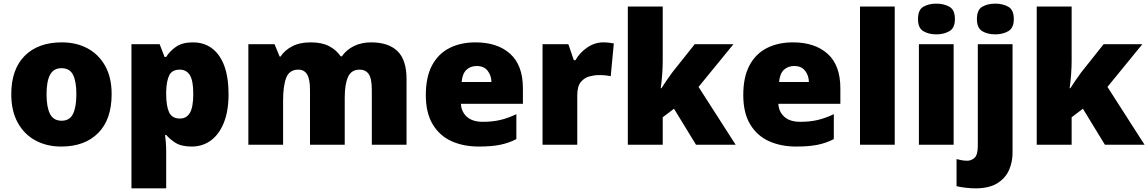

<svg xmlns="http://www.w3.org/2000/svg" viewBox="-20 -796 6315 1056"><path d="M594 -278Q594 -139 520 -64.5Q446 10 317 10Q237 10 175 -23.5Q113 -57 77.5 -121.5Q42 -186 42 -278Q42 -415 116 -489Q190 -563 320 -563Q400 -563 461.5 -530Q523 -497 558.5 -433.5Q594 -370 594 -278ZM236 -278Q236 -207 255 -169.5Q274 -132 319 -132Q363 -132 381.5 -169.5Q400 -207 400 -278Q400 -349 381.5 -385Q363 -421 318 -421Q275 -421 255.5 -385Q236 -349 236 -278Z M1041 -563Q1133 -563 1185 -489.5Q1237 -416 1237 -278Q1237 -184 1210.5 -119.5Q1184 -55 1138.5 -22.5Q1093 10 1035 10Q977 10 944.5 -11Q912 -32 894 -54H888Q890 -35 892 -13Q894 9 894 38V240H703V-553H858L885 -483H894Q914 -515 948.5 -539Q983 -563 1041 -563ZM969 -413Q927 -413 911.5 -383Q896 -353 894 -294V-279Q894 -213 910 -178.5Q926 -144 970 -144Q1006 -144 1024.5 -175.5Q1043 -207 1043 -280Q1043 -353 1024 -383Q1005 -413 969 -413Z M2021 -563Q2116 -563 2166 -515Q2216 -467 2216 -360V0H2025V-301Q2025 -364 2008 -388.5Q1991 -413 1958 -413Q1912 -413 1894 -372.5Q1876 -332 1876 -258V0H1685V-301Q1685 -361 1669 -387Q1653 -413 1621 -413Q1572 -413 1554.5 -369Q1537 -325 1537 -242V0H1346V-553H1490L1518 -485H1523Q1545 -519 1586.5 -541Q1628 -563 1689 -563Q1750 -563 1789.5 -542.5Q1829 -522 1854 -486H1860Q1886 -523 1927.5 -543Q1969 -563 2021 -563Z M2595 -563Q2716 -563 2786 -500Q2856 -437 2856 -310V-225H2515Q2517 -182 2547.5 -154Q2578 -126 2636 -126Q2688 -126 2731 -136Q2774 -146 2820 -168V-31Q2780 -10 2732.5 0Q2685 10 2613 10Q2529 10 2463.5 -19.5Q2398 -49 2360 -112Q2322 -175 2322 -273Q2322 -373 2356.5 -437Q2391 -501 2452.5 -532Q2514 -563 2595 -563ZM2602 -433Q2568 -433 2545.5 -412Q2523 -391 2519 -345H2683Q2682 -382 2661.5 -407.5Q2641 -433 2602 -433Z M3298 -563Q3314 -563 3331 -561Q3348 -559 3356 -557L3339 -377Q3329 -379 3314.5 -381Q3300 -383 3274 -383Q3250 -383 3222.5 -376Q3195 -369 3175 -345.5Q3155 -322 3155 -272V0H2964V-553H3106L3136 -465H3145Q3168 -506 3209.5 -534.5Q3251 -563 3298 -563Z M3625 -461Q3625 -427 3622 -386Q3619 -345 3614 -311H3618Q3629 -328 3646.5 -354Q3664 -380 3677 -397L3801 -553H4014L3822 -318L4026 0H3808L3687 -198L3625 -151V0H3433V-760H3625Z M4341 -563Q4462 -563 4532 -500Q4602 -437 4602 -310V-225H4261Q4263 -182 4293.5 -154Q4324 -126 4382 -126Q4434 -126 4477 -136Q4520 -146 4566 -168V-31Q4526 -10 4478.5 0Q4431 10 4359 10Q4275 10 4209.5 -19.5Q4144 -49 4106 -112Q4068 -175 4068 -273Q4068 -373 4102.5 -437Q4137 -501 4198.5 -532Q4260 -563 4341 -563ZM4348 -433Q4314 -433 4291.5 -412Q4269 -391 4265 -345H4429Q4428 -382 4407.5 -407.5Q4387 -433 4348 -433Z M4901 0H4710V-760H4901Z M5130 -776Q5171 -776 5201.5 -759Q5232 -742 5232 -691Q5232 -642 5201.5 -624.5Q5171 -607 5130 -607Q5088 -607 5058.5 -624.5Q5029 -642 5029 -691Q5029 -742 5058.5 -759Q5088 -776 5130 -776ZM5225 -553V0H5034V-553Z M5353 -691Q5353 -742 5382.5 -759Q5412 -776 5454 -776Q5495 -776 5525.5 -759Q5556 -742 5556 -691Q5556 -642 5525.5 -624.5Q5495 -607 5454 -607Q5412 -607 5382.5 -624.5Q5353 -642 5353 -691ZM5344 240Q5321 240 5291 236.5Q5261 233 5241 228V79Q5257 83 5270.5 85.5Q5284 88 5300 88Q5323 88 5340.5 71.5Q5358 55 5358 5V-553H5549V45Q5549 95 5529.5 139.5Q5510 184 5465 212Q5420 240 5344 240Z M5874 -461Q5874 -427 5871 -386Q5868 -345 5863 -311H5867Q5878 -328 5895.5 -354Q5913 -380 5926 -397L6050 -553H6263L6071 -318L6275 0H6057L5936 -198L5874 -151V0H5682V-760H5874Z"/></svg>

Font: Noto Sans Syriac Western Black
Style: Regular
Weight: 900
Designer: Patrick Giasson and the Monotype Design Team
Foundry: Monotype Imaging Inc.
Version: Version 3.000; ttfautohint (v1.8.4.7-5d5b)